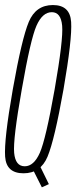

<svg xmlns="http://www.w3.org/2000/svg" viewBox="-24 -700 309 780"><path d="M146 61 174.5 48 135 -32.5 105.5 -19.5ZM71.5 4Q141 4 169.2 -63.8Q197.5 -131.5 234 -337Q269.5 -542 265 -610.8Q260.5 -679.5 191 -679.5Q121.5 -679.5 93 -611.2Q64.5 -543 28 -337Q-8 -131.5 -3.2 -63.8Q1.5 4 71.5 4ZM76.5 -24.5Q38.5 -24.5 33.5 -79.2Q28.5 -134 64.5 -337Q100 -540.5 124.2 -595.5Q148.5 -650.5 186.5 -650.5Q223.5 -650.5 228.5 -595.5Q233.5 -540.5 198 -337Q162 -134 137.8 -79.2Q113.5 -24.5 76.5 -24.5Z"/></svg>

Font: Anybody ExtraCondensed ExtraLight
Style: Italic
Weight: 250
Width: 2
Italic angle: -10°
Version: Version 1.113;gftools[0.9.25]